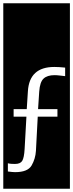

<svg xmlns="http://www.w3.org/2000/svg" viewBox="-32 -937 446 1170"><path d="M-12 -917H394V213H-12ZM51 -226H129L118 -29Q115 24 103.5 43Q92 62 60 62Q51 62 39.5 61.5Q28 61 16 58V108Q45 112 60 112Q137 112 160.5 71.5Q184 31 187 -18L198 -226H318V-272H200L207 -379Q211 -437 233.5 -458Q256 -479 300 -479Q314 -479 330 -477Q346 -475 365 -473V-525Q349 -527 330 -528Q311 -529 299 -529Q147 -529 138 -381L131 -272H51Z"/></svg>

Font: Zilla Slab Highlight
Style: Regular
Weight: 400
Designer: Typotheque Type Foundry
Foundry: Typotheque type foundry
Version: Version 1.1; 2017; ttfautohint (v1.6)